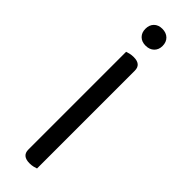

<svg xmlns="http://www.w3.org/2000/svg" viewBox="-267 -786 797 797"><g transform="rotate(45 131.0 -387.5)"><path d="M171 -2Q166 0 156 2.5Q146 5 134 5Q90 5 90 -32V-606Q95 -608 105.5 -610.5Q116 -613 128 -613Q171 -613 171 -576ZM180 -730Q180 -708 166 -694.5Q152 -681 129 -681Q106 -681 92.5 -694.5Q79 -708 79 -730Q79 -753 92.5 -766.5Q106 -780 129 -780Q152 -780 166 -766.5Q180 -753 180 -730Z"/></g></svg>

Font: Baloo Bhai 2
Style: Regular
Weight: 400
Designer: Supriya Tembe, Noopur Datye and Ek Type
Foundry: Ek Type
Version: Version 1.640;PS 1.000;hotconv 16.6.51;makeotf.lib2.5.65220;